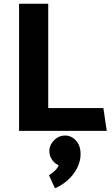

<svg xmlns="http://www.w3.org/2000/svg" viewBox="-20 -700 601 1027"><path d="M533 -122H238V-680H82V0H551ZM328 25Q304 25 285 37.5Q266 50 255 68.5Q244 87 244 108Q244 135 260 156.5Q276 178 294 183Q288 200 271.5 215Q255 230 242 237L274 307Q312 291 343.5 262.5Q375 234 393 198Q411 162 411 124Q411 79 386.5 52Q362 25 328 25Z"/></svg>

Font: Catamaran ExtraBold
Style: Regular
Weight: 800
Designer: Pria Ravichandran
Version: Version 2.000